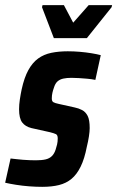

<svg xmlns="http://www.w3.org/2000/svg" viewBox="-36 -717 455 745"><path d="M128 8Q104 8 77.5 6Q51 4 26 0Q1 -4 -16 -8L5 -102Q15 -101 27.5 -99.5Q40 -98 53 -97Q66 -96 79.5 -95.5Q93 -95 103 -95Q126 -95 141 -98.5Q156 -102 165.5 -111.5Q175 -121 180 -137Q183 -146 185.5 -156.5Q188 -167 188 -180Q188 -193 181 -196.5Q174 -200 158 -204L86 -220Q62 -226 50 -242Q38 -258 38 -293Q38 -311 41 -331Q44 -351 48 -370Q58 -416 74 -445Q90 -474 112 -490Q134 -506 163 -512Q192 -518 227 -518Q250 -518 273.5 -516Q297 -514 318.5 -510.5Q340 -507 355 -503L334 -407Q320 -410 303 -411.5Q286 -413 270 -414Q254 -415 241 -415Q223 -415 209.5 -412Q196 -409 187 -401Q178 -393 173 -376Q170 -368 167.5 -357.5Q165 -347 165 -335Q165 -324 171 -320.5Q177 -317 191 -314L254 -300Q269 -297 282.5 -290Q296 -283 304 -267.5Q312 -252 312 -220Q312 -207 309 -187.5Q306 -168 301 -148Q292 -101 277 -70.5Q262 -40 241.5 -23Q221 -6 193 1Q165 8 128 8ZM173 -569 127 -689 129 -697H212L248 -629L308 -697H399L397 -689L301 -569Z"/></svg>

Font: Saira Condensed
Style: Bold Italic
Weight: 700
Width: 3
Italic angle: -12°
Designer: Hector Gatti with collaboration of the Omnibus-Type team
Foundry: Omnibus-Type
Version: Version 1.101